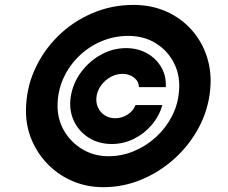

<svg xmlns="http://www.w3.org/2000/svg" viewBox="-20 -759 940 790"><path d="M271.5 -363.3Q280.8 -418 314 -462.6Q347.2 -507.3 395.8 -534.2Q444.3 -561 499 -561Q546.9 -561 584.7 -539.8Q622.6 -518.6 643.6 -482.4Q664.6 -446.3 662.1 -400.4H551.8Q550.8 -424.3 531.5 -439.7Q512.2 -455.1 484.4 -455.1Q459.5 -455.1 436.5 -442.9Q413.6 -430.7 397.7 -409.9Q381.8 -389.2 377.4 -364.3Q373.5 -338.9 382.6 -318.1Q391.6 -297.4 410.4 -284.9Q429.2 -272.5 454.1 -272.5Q481.9 -272.5 505.1 -287.6Q528.3 -302.7 537.6 -326.7H647.9Q635.3 -281.2 604.2 -244.9Q573.2 -208.5 530.5 -187.5Q487.8 -166.5 439.9 -166.5Q385.3 -166.5 344 -193.1Q302.7 -219.7 282.7 -264.4Q262.7 -309.1 271.5 -363.3ZM405.3 11.2Q338.4 11.2 280.8 -12.9Q223.1 -37.1 179.7 -80.3Q136.2 -123.5 111.6 -180.4Q86.9 -237.3 86.9 -302.2Q86.9 -391.6 121.8 -470.2Q156.7 -548.8 217.8 -609.4Q278.8 -669.9 358.9 -704.3Q439 -738.8 529.3 -738.8Q603 -738.8 664.1 -711.7Q725.1 -684.6 768.1 -636.5Q811 -588.4 831.5 -524.9Q852.1 -461.4 844.7 -389.2Q836.9 -307.6 798.6 -235.4Q760.3 -163.1 699.5 -107.7Q638.7 -52.2 563 -20.5Q487.3 11.2 405.3 11.2ZM426.3 -116.2Q481 -116.2 531.2 -137.2Q581.5 -158.2 621.6 -194.8Q661.6 -231.4 686.8 -279.5Q711.9 -327.6 716.3 -381.8Q722.7 -445.3 696.8 -497.6Q670.9 -549.8 621.8 -580.6Q572.8 -611.3 508.3 -611.3Q448.7 -611.3 396 -588.6Q343.3 -565.9 303 -526.1Q262.7 -486.3 239.7 -434.3Q216.8 -382.3 216.8 -323.2Q216.8 -266.1 244.9 -219Q272.9 -171.9 320.6 -144Q368.2 -116.2 426.3 -116.2Z"/></svg>

Font: Inter 28pt ExtraBold
Style: Italic
Weight: 800
Italic angle: -9.3988°
Designer: Rasmus Andersson
Foundry: rsms
Version: Version 4.001;git-66647c0bb